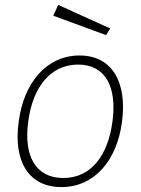

<svg xmlns="http://www.w3.org/2000/svg" viewBox="-20 -752 573 782"><path d="M217 -732 197 -688 412 -609 429 -636ZM230 10C365 10 457 -99 477 -257C498 -415 438 -526 304 -526C169 -526 76 -414 56 -255C34 -98 95 10 230 10ZM238 -27C123 -27 76 -120 95 -257C113 -395 184 -489 298 -489C411 -489 457 -396 438 -257C420 -119 351 -27 238 -27Z"/></svg>

Font: United Sans Thin
Style: Italic
Weight: 100
Italic angle: -8°
Designer: Pablo Impallari, Rodrigo Fuenzalida (Modified by Dan O. Williams)
Version: Version 1.000;PS 001.000;hotconv 1.0.88;makeotf.lib2.5.64775